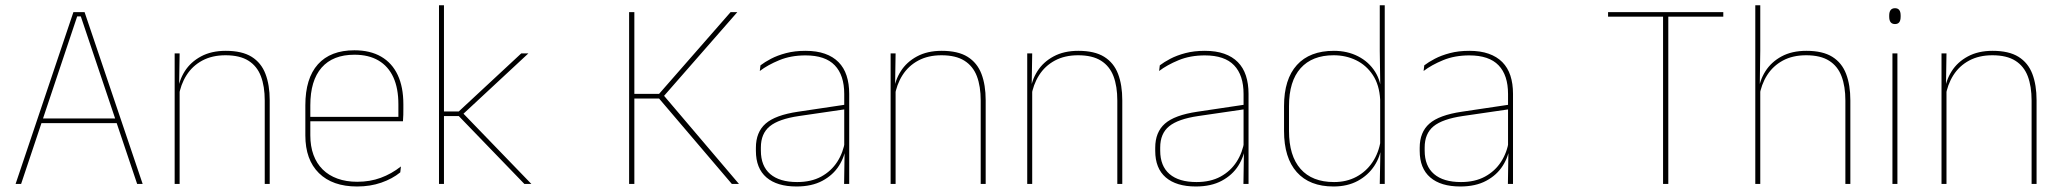

<svg xmlns="http://www.w3.org/2000/svg" viewBox="-20 -684 7667 714"><path d="M58.5 0H38L253 -639H294.5L510.5 0H490L280.5 -623H267ZM421 -226H127V-243.5H421Z M983 0H964.5V-310Q964.5 -363 950.2 -400.5Q936 -438 904 -458.2Q872 -478.5 818.5 -478.5Q769 -478.5 732.2 -458.8Q695.5 -439 673.5 -404.2Q651.5 -369.5 644.5 -325L635.5 -344H641Q645.5 -385 667.2 -419.2Q689 -453.5 727.5 -474.2Q766 -495 819.5 -495Q880 -495 915.8 -472.8Q951.5 -450.5 967.2 -409.2Q983 -368 983 -311ZM648 0H629.5V-485.5H648L646 -358.5H648Z M1308 9.5Q1216.5 9.5 1166 -40.2Q1115.5 -90 1115.5 -180.5V-292.5Q1115.5 -392.5 1162.2 -444.8Q1209 -497 1298 -497Q1356.5 -497 1397.2 -473.5Q1438 -450 1459 -405.2Q1480 -360.5 1480 -296.5V-279.5Q1480 -268.5 1479.8 -257.5Q1479.5 -246.5 1478.5 -233H1461.5Q1461.5 -250.5 1461.5 -266.5Q1461.5 -282.5 1461.5 -296Q1461.5 -355.5 1442.8 -396.5Q1424 -437.5 1387.5 -459Q1351 -480.5 1298 -480.5Q1218 -480.5 1176 -432.5Q1134 -384.5 1134 -292.5V-243.5V-239.5V-181Q1134 -140 1145.8 -108Q1157.5 -76 1180 -53.8Q1202.5 -31.5 1235 -19.8Q1267.5 -8 1308.5 -8Q1356 -8 1396 -22.8Q1436 -37.5 1471 -65L1468.5 -43Q1439 -19 1398 -4.8Q1357 9.5 1308 9.5ZM1472 -233H1124V-249.5H1472Z M1956 0H1930L1686 -252.5H1624.5V-269.5H1686L1918.5 -485.5H1945L1697.5 -255.5V-267.5ZM1631 0H1612.5V-664.5H1631Z M2728 0H2701.5L2431 -317.5H2335.5V-335H2431L2697 -639H2722L2445.5 -323L2445 -333ZM2339 0H2319.5V-639H2339Z M3138 0H3119L3121 -128L3119.5 -131.5V-292V-334.5Q3119.5 -404.5 3084.2 -441.2Q3049 -478 2975.5 -478Q2921 -478 2878 -460.2Q2835 -442.5 2805.5 -420L2808 -441Q2823.5 -453 2847.2 -465.5Q2871 -478 2903.2 -486.5Q2935.5 -495 2975.5 -495Q3017 -495 3047.5 -484.2Q3078 -473.5 3098.2 -453Q3118.5 -432.5 3128.2 -402.8Q3138 -373 3138 -335ZM2942 9.5Q2869.5 9.5 2830.2 -24.2Q2791 -58 2791 -123V-134.5Q2791 -192.5 2827 -224.2Q2863 -256 2947.5 -268.5L3128.5 -295.5L3129 -278.5L2951 -252.5Q2876 -241.5 2842.8 -214.5Q2809.5 -187.5 2809.5 -135.5V-124Q2809.5 -66.5 2844.2 -36.8Q2879 -7 2944.5 -7Q2996.5 -7 3033.8 -27.2Q3071 -47.5 3093.5 -82.2Q3116 -117 3122.5 -160.5L3132 -142H3126Q3122 -102.5 3100 -67.8Q3078 -33 3038.5 -11.8Q2999 9.5 2942 9.5Z M3645.5 0H3627V-310Q3627 -363 3612.8 -400.5Q3598.5 -438 3566.5 -458.2Q3534.5 -478.5 3481 -478.5Q3431.5 -478.5 3394.8 -458.8Q3358 -439 3336 -404.2Q3314 -369.5 3307 -325L3298 -344H3303.5Q3308 -385 3329.8 -419.2Q3351.5 -453.5 3390 -474.2Q3428.5 -495 3482 -495Q3542.5 -495 3578.2 -472.8Q3614 -450.5 3629.8 -409.2Q3645.5 -368 3645.5 -311ZM3310.5 0H3292V-485.5H3310.5L3308.5 -358.5H3310.5Z M4153.5 0H4135V-310Q4135 -363 4120.8 -400.5Q4106.5 -438 4074.5 -458.2Q4042.5 -478.5 3989 -478.5Q3939.5 -478.5 3902.8 -458.8Q3866 -439 3844 -404.2Q3822 -369.5 3815 -325L3806 -344H3811.5Q3816 -385 3837.8 -419.2Q3859.5 -453.5 3898 -474.2Q3936.5 -495 3990 -495Q4050.5 -495 4086.2 -472.8Q4122 -450.5 4137.8 -409.2Q4153.5 -368 4153.5 -311ZM3818.5 0H3800V-485.5H3818.5L3816.5 -358.5H3818.5Z M4623 0H4604L4606 -128L4604.5 -131.5V-292V-334.5Q4604.5 -404.5 4569.2 -441.2Q4534 -478 4460.5 -478Q4406 -478 4363 -460.2Q4320 -442.5 4290.5 -420L4293 -441Q4308.5 -453 4332.2 -465.5Q4356 -478 4388.2 -486.5Q4420.5 -495 4460.5 -495Q4502 -495 4532.5 -484.2Q4563 -473.5 4583.2 -453Q4603.5 -432.5 4613.2 -402.8Q4623 -373 4623 -335ZM4427 9.5Q4354.5 9.5 4315.2 -24.2Q4276 -58 4276 -123V-134.5Q4276 -192.5 4312 -224.2Q4348 -256 4432.5 -268.5L4613.5 -295.5L4614 -278.5L4436 -252.5Q4361 -241.5 4327.8 -214.5Q4294.5 -187.5 4294.5 -135.5V-124Q4294.5 -66.5 4329.2 -36.8Q4364 -7 4429.5 -7Q4481.5 -7 4518.8 -27.2Q4556 -47.5 4578.5 -82.2Q4601 -117 4607.5 -160.5L4617 -142H4611Q4607 -102.5 4585 -67.8Q4563 -33 4523.5 -11.8Q4484 9.5 4427 9.5Z M4939 9.5Q4850 9.5 4802.5 -43.8Q4755 -97 4755 -197V-289.5Q4755 -389.5 4802.8 -442.2Q4850.5 -495 4940.5 -495Q4990.5 -495 5030.5 -474.5Q5070.5 -454 5093.8 -417Q5117 -380 5117.5 -330H5123.5L5112.5 -313.5Q5109.5 -368.5 5085.2 -405Q5061 -441.5 5023 -460Q4985 -478.5 4939.5 -478.5Q4859.5 -478.5 4816.5 -430.2Q4773.5 -382 4773.5 -289.5V-197Q4773.5 -104.5 4816.5 -55.8Q4859.5 -7 4941 -7Q4987.5 -7 5024 -26.5Q5060.5 -46 5084 -81Q5107.5 -116 5114.5 -162.5L5123.5 -144H5118Q5113.5 -101.5 5090.5 -66.8Q5067.5 -32 5029 -11.2Q4990.5 9.5 4939 9.5ZM5129.5 0H5111L5113.5 -130.5L5112.5 -138V-346.5L5113 -356L5111 -494.5V-664.5H5129.5Z M5606.5 0H5587.5L5589.5 -128L5588 -131.5V-292V-334.5Q5588 -404.5 5552.8 -441.2Q5517.5 -478 5444 -478Q5389.5 -478 5346.5 -460.2Q5303.5 -442.5 5274 -420L5276.5 -441Q5292 -453 5315.8 -465.5Q5339.5 -478 5371.8 -486.5Q5404 -495 5444 -495Q5485.5 -495 5516 -484.2Q5546.5 -473.5 5566.8 -453Q5587 -432.5 5596.8 -402.8Q5606.5 -373 5606.5 -335ZM5410.5 9.5Q5338 9.5 5298.8 -24.2Q5259.5 -58 5259.5 -123V-134.5Q5259.5 -192.5 5295.5 -224.2Q5331.5 -256 5416 -268.5L5597 -295.5L5597.5 -278.5L5419.5 -252.5Q5344.5 -241.5 5311.2 -214.5Q5278 -187.5 5278 -135.5V-124Q5278 -66.5 5312.8 -36.8Q5347.5 -7 5413 -7Q5465 -7 5502.2 -27.2Q5539.5 -47.5 5562 -82.2Q5584.5 -117 5591 -160.5L5600.5 -142H5594.5Q5590.5 -102.5 5568.5 -67.8Q5546.5 -33 5507 -11.8Q5467.5 9.5 5410.5 9.5Z M6184 0H6164.5V-639H6184ZM6388.5 -622H5960V-639H6388.5Z M6861 0H6842.5V-310Q6842.5 -363 6828.2 -400.5Q6814 -438 6782 -458.2Q6750 -478.5 6696.5 -478.5Q6646.5 -478.5 6610 -458.8Q6573.5 -439 6551.5 -404.5Q6529.5 -370 6522.5 -325.5L6511.5 -344H6519Q6523.5 -385 6545.2 -419.2Q6567 -453.5 6605.2 -474.2Q6643.5 -495 6697.5 -495Q6758 -495 6793.8 -472.8Q6829.5 -450.5 6845.2 -409.2Q6861 -368 6861 -311ZM6526 0H6507.5V-664.5H6526V-495.5L6524 -357L6526 -354Z M7036 0H7017.5V-485.5H7036ZM7027 -594.5Q7016.5 -594.5 7011 -601.2Q7005.5 -608 7005.5 -622V-626.5Q7005.5 -640 7011 -646.8Q7016.5 -653.5 7027 -653.5Q7037.5 -653.5 7042.8 -646.8Q7048 -640 7048 -626.5V-622Q7048 -608 7042.8 -601.2Q7037.5 -594.5 7027 -594.5Z M7553.5 0H7535V-310Q7535 -363 7520.8 -400.5Q7506.5 -438 7474.5 -458.2Q7442.5 -478.5 7389 -478.5Q7339.5 -478.5 7302.8 -458.8Q7266 -439 7244 -404.2Q7222 -369.5 7215 -325L7206 -344H7211.5Q7216 -385 7237.8 -419.2Q7259.5 -453.5 7298 -474.2Q7336.5 -495 7390 -495Q7450.5 -495 7486.2 -472.8Q7522 -450.5 7537.8 -409.2Q7553.5 -368 7553.5 -311ZM7218.5 0H7200V-485.5H7218.5L7216.5 -358.5H7218.5Z"/></svg>

Font: Anek Kannada Thin
Style: Regular
Weight: 250
Version: Version 1.003